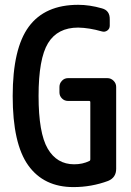

<svg xmlns="http://www.w3.org/2000/svg" viewBox="-20 -760 540 790"><path d="M282.2 9.8Q160.2 9.8 96.2 -79.6Q32.2 -168.9 32.2 -364.7Q32.2 -560.5 98.6 -650.4Q165 -740.2 301.8 -740.2Q348.6 -740.2 399.4 -725.6Q432.6 -716.8 431.6 -679.7V-654.3Q431.6 -641.6 421.4 -634.3Q411.1 -627 398.4 -630.9Q347.7 -645.5 301.8 -646.5Q216.8 -646.5 177.7 -582.5Q138.7 -518.6 138.7 -365.2Q138.7 -212.9 176.3 -148.4Q213.9 -84 285.2 -84Q320.3 -84 347.7 -97.7Q351.6 -98.6 351.6 -105.5V-339.8Q351.6 -344.7 346.7 -344.7H259.8Q245.1 -344.7 234.9 -355Q224.6 -365.2 224.6 -379.9V-402.3Q224.6 -417 234.9 -427.7Q245.1 -438.5 259.8 -438.5H421.9Q436.5 -438.5 447.3 -427.7Q458 -417 458 -402.3V-65.4Q458 -29.3 424.8 -15.6Q356.4 9.8 282.2 9.8Z"/></svg>

Font: Rounded-L Mgen+ 1m medium
Style: Regular
Weight: 500
Designer: [Source Han Sans]
Ryoko NISHIZUKA  (kana & ideographs); Paul D. Hunt (Latin, Greek & Cyrillic); Wenlong ZHANG  (bopomofo
Version: Version 1.059.20150602